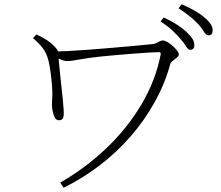

<svg xmlns="http://www.w3.org/2000/svg" viewBox="-20 -839 1040 902"><path d="M827 -657Q811 -676 788.5 -697Q766 -718 734 -738L749 -757Q786 -740 812.5 -722.5Q839 -705 856 -689Q876 -670 884.5 -656Q893 -642 893 -627Q893 -616 888 -610.5Q883 -605 874 -605Q864 -605 854 -621.5Q844 -638 827 -657ZM912 -725Q894 -744 872.5 -761.5Q851 -779 819 -800L833 -819Q906 -788 940 -757Q961 -740 970 -725.5Q979 -711 979 -696Q979 -673 960 -673Q948 -673 938.5 -689.5Q929 -706 912 -725ZM151 -677Q180 -664 202.5 -649Q225 -634 244 -612Q250 -605 252 -598Q254 -591 254 -582Q254 -575 256.5 -551Q259 -527 262 -494.5Q265 -462 269 -428Q273 -394 275.5 -366Q278 -338 279 -324Q281 -303 277.5 -288.5Q274 -274 257 -274Q244 -274 237 -288Q230 -302 227 -319Q224 -336 224 -346Q224 -366 225.5 -382Q227 -398 225 -424Q224 -445 221 -472.5Q218 -500 213.5 -526.5Q209 -553 203 -570Q196 -592 181.5 -612Q167 -632 135 -660ZM233 -597Q253 -597 295 -599Q337 -601 391 -605Q445 -609 502 -614Q559 -619 610.5 -623.5Q662 -628 698 -632Q707 -633 715 -637Q723 -641 730.5 -645Q738 -649 745 -649Q754 -649 766.5 -641.5Q779 -634 791.5 -623Q804 -612 812 -601Q820 -590 820 -583Q820 -576 811 -568.5Q802 -561 792 -553.5Q782 -546 780 -538Q754 -444 706 -358Q658 -272 592.5 -197Q527 -122 447.5 -61.5Q368 -1 279 43L263 19Q381 -49 479 -142Q577 -235 644 -347.5Q711 -460 735 -584Q736 -589 733.5 -591.5Q731 -594 725 -594Q710 -594 678.5 -592Q647 -590 607.5 -587Q568 -584 528.5 -580.5Q489 -577 459 -574Q399 -568 356 -560Q313 -552 296 -552Q281 -552 264 -560Q247 -568 233 -576Z"/></svg>

Font: Noto Serif SC
Style: Regular
Weight: 200
Designer: Ryoko NISHIZUKA 西塚涼子 (kana & ideographs); Frank Grießhammer (Latin, Greek & Cyrillic); Wenlong ZHANG 张文龙 (bopomofo); San
Foundry: Adobe
Version: Version 2.001;hotconv 1.1.0;makeotfexe 2.6.0